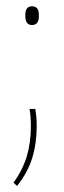

<svg xmlns="http://www.w3.org/2000/svg" viewBox="-20 -466 207 625"><path d="M95 -111.5Q96 -104.5 97.8 -89.2Q99.5 -74 99.5 -56Q99.5 0 85.2 47.2Q71 94.5 35.5 139.5L24 128.5Q54 87 67.2 42.8Q80.5 -1.5 80.5 -55.5Q80.5 -70 79.5 -84.2Q78.5 -98.5 76 -111.5ZM84 -384.5Q73.5 -384.5 68 -391.8Q62.5 -399 62.5 -413V-418Q62.5 -432 68 -438.8Q73.5 -445.5 84 -445.5Q95.5 -445.5 101 -438.8Q106.5 -432 106.5 -418V-413Q106.5 -399 101 -391.8Q95.5 -384.5 84 -384.5Z"/></svg>

Font: Anek Gujarati Thin
Style: Regular
Weight: 250
Version: Version 1.003